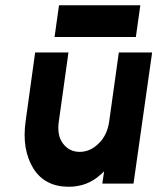

<svg xmlns="http://www.w3.org/2000/svg" viewBox="-20 -700 600 732"><path d="M114 -500 78 -240Q70 -184 77.5 -139Q85 -94 107 -58Q151 12 242 12Q312 12 362 -33Q366 -36 369.5 -39.5Q373 -43 377 -47L370 0H489L560 -500H433L396 -235Q388 -183 356 -153Q324 -121 284 -121Q244 -121 220 -153Q197 -183 204 -235L241 -500ZM188 -559H498L515 -680H205Z"/></svg>

Font: Unageo
Style: Bold-Italic
Weight: 700
Designer: Richard Sepsi
Foundry: Richard Sepsi
Version: Version 2.000